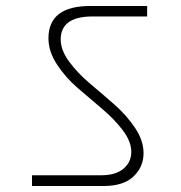

<svg xmlns="http://www.w3.org/2000/svg" viewBox="-20 -692 604 642"><path d="M87 -70V-106H319Q367 -106 393 -128Q419 -150 419 -184Q419 -219 390.5 -256.5Q362 -294 321 -328.5Q280 -363 239.5 -398Q199 -433 170.5 -476.5Q142 -520 142 -564Q142 -672 282 -672H472V-637H290Q183 -637 183 -560Q183 -524 211.5 -485.5Q240 -447 281 -412.5Q322 -378 362.5 -342.5Q403 -307 431.5 -264.5Q460 -222 460 -180Q460 -134 426.5 -102Q393 -70 326 -70Z"/></svg>

Font: Poppins ExtraLight
Style: Regular
Weight: 275
Designer: Ninad Kale (Devanagari), Jonny Pinhorn (Latin)
Foundry: Indian Type Foundry
Version: Version 3.200;PS 1.000;hotconv 16.6.54;makeotf.lib2.5.65590